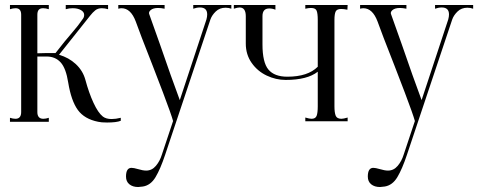

<svg xmlns="http://www.w3.org/2000/svg" viewBox="-20 -487 1920 771"><path d="M428 -9Q445 -9 465 -14V-2Q448 5 410 5Q386 5 374 2Q319 -9 292.5 -45.5Q266 -82 254 -155Q245 -213 223.5 -236.5Q202 -260 168 -260H130V-37Q130 -10 154 -10Q164 -10 176 -14V2H20V-14Q32 -10 42 -10Q65 -10 65 -37V-428Q65 -454 43 -454Q32 -454 20 -450V-467H176V-450Q164 -454 153 -454Q141 -454 135.5 -447.5Q130 -441 130 -428V-273L168 -274H177H203Q240 -322 273 -360Q294 -384 311 -409Q318 -417 318 -427Q318 -439 305 -446.5Q292 -454 272 -454Q257 -454 244 -450V-467H414V-450Q401 -454 389 -454Q373 -454 362.5 -445.5Q352 -437 341.5 -423.5Q331 -410 326 -404L217 -267Q256 -256 284.5 -229.5Q313 -203 323 -166Q337 -114 355.5 -74Q374 -34 393 -19Q406 -9 428 -9Z M535 264Q513 264 499.5 253Q486 242 486 222Q486 187 508 187Q517 187 534 192Q554 198 567 198Q590 198 606 179Q622 160 630 134L675 -1Q668 -27 634.5 -115.5Q601 -204 594 -221Q540 -358 525 -401Q505 -454 468 -454Q463 -454 455 -452V-467H641V-452Q626 -455 615 -455Q595 -455 585 -446.5Q575 -438 580 -428L622 -310Q668 -176 702 -85L809 -409Q812 -420 812 -429Q812 -457 783 -457Q770 -457 756 -452V-467H909V-452Q898 -456 886 -456Q862 -456 846.5 -441Q831 -426 825 -409L643 135Q624 192 604.5 224.5Q585 257 554 262Q540 264 535 264Z M1351 -10Q1359 -10 1376 -15V0H1206V-15Q1223 -10 1231 -10Q1247 -10 1251.5 -22Q1256 -34 1256 -60V-199Q1214 -166 1127 -166Q1088 -166 1051 -183.5Q1014 -201 990.5 -234.5Q967 -268 967 -312V-422Q967 -457 942 -457Q934 -457 919 -452V-467H1086V-448Q1074 -453 1061 -453Q1034 -453 1034 -422V-309Q1034 -236 1058 -207.5Q1082 -179 1134 -179Q1216 -179 1256 -219V-407Q1256 -433 1251.5 -444Q1247 -455 1229 -455Q1219 -455 1206 -452V-467H1376L1375 -448Q1360 -451 1350 -451Q1333 -451 1328 -441Q1323 -431 1323 -407V-60Q1323 -35 1328 -22.5Q1333 -10 1351 -10Z M1506 264Q1484 264 1470.5 253Q1457 242 1457 222Q1457 187 1479 187Q1488 187 1505 192Q1525 198 1538 198Q1561 198 1577 179Q1593 160 1601 134L1646 -1Q1639 -27 1605.5 -115.5Q1572 -204 1565 -221Q1511 -358 1496 -401Q1476 -454 1439 -454Q1434 -454 1426 -452V-467H1612V-452Q1597 -455 1586 -455Q1566 -455 1556 -446.5Q1546 -438 1551 -428L1593 -310Q1639 -176 1673 -85L1780 -409Q1783 -420 1783 -429Q1783 -457 1754 -457Q1741 -457 1727 -452V-467H1880V-452Q1869 -456 1857 -456Q1833 -456 1817.5 -441Q1802 -426 1796 -409L1614 135Q1595 192 1575.5 224.5Q1556 257 1525 262Q1511 264 1506 264Z"/></svg>

Font: Viaoda Libre
Style: Regular
Weight: 400
Designer: Gydient
Version: Version 2.000